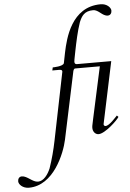

<svg xmlns="http://www.w3.org/2000/svg" viewBox="-257 -852 819 1213"><g transform="rotate(-5 152.5 -245.5)"><path d="M492.7 -757.3C492.7 -776.4 467.8 -803.2 428.2 -803.2C242.2 -803.2 196.3 -606 178.2 -521C175.3 -508.8 166.5 -461.9 164.6 -453.1C159.7 -432.1 92.3 -432.1 92.3 -432.1L87.9 -413.1H132.3C142.1 -413.1 150.4 -410.6 150.4 -401.9C150.4 -400.9 150.4 -399.4 149.9 -397.9L63 30.3C51.3 88.4 36.1 146 16.6 202.1C1 239.3 -26.9 278.8 -63 278.8C-98.1 278.8 -127.9 236.8 -162.6 236.8C-180.7 236.8 -188 252 -188 266.1C-188 285.2 -163.1 312 -123.5 312C33.2 312 111.3 114.7 129.4 29.8L217.8 -387.2C220.2 -399.9 222.7 -413.1 233.4 -413.1H389.2C308.6 -37.1 308.1 -48.8 308.1 -28.8C308.1 -5.9 323.2 13.2 344.7 13.2C385.7 13.2 468.3 -65.4 478.5 -84.5L469.2 -93.8C459 -84 417.5 -34.2 392.6 -34.2C387.2 -34.2 380.9 -37.6 380.9 -46.4C380.9 -47.9 380.9 -49.3 463.9 -439.5H246.6C231.4 -439.5 231.4 -452.1 231.4 -456.1C231.4 -465.3 241.7 -511.2 243.2 -521.5C254.9 -579.6 268.6 -646 288.1 -702.1C303.7 -739.3 321.8 -770 377.4 -770C412.6 -770 432.6 -728 467.3 -728C485.4 -728 492.7 -743.2 492.7 -757.3Z"/></g></svg>

Font: Cardo
Style: Italic
Weight: 400
Designer: David J. Perry
Foundry: David J. Perry
Version: Version 0.99